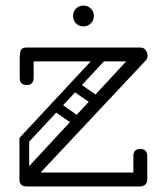

<svg xmlns="http://www.w3.org/2000/svg" viewBox="-20 -671 600 691"><path d="M76 0Q62 0 56 -7Q50 -14 50 -23Q50 -36 59 -45L434 -450H101V-391Q101 -365 76 -365Q51 -365 51 -391V-467Q51 -475 54 -487.5Q57 -500 76 -500H484Q498 -500 504.5 -490.5Q511 -481 511 -471Q511 -460 505 -454L126 -50H460V-109Q460 -135 485 -135Q510 -135 510 -109V-25Q510 -13 502.5 -6.5Q495 0 484 0ZM57 -157Q51 -163 50 -168.5Q49 -174 56 -181L327 -472Q338 -484 351 -473Q364 -461 353 -449L82 -158Q78 -153 71 -152Q64 -151 57 -157ZM68 -184Q85 -184 85 -167V-24Q85 -5 68 -5Q50 -5 50 -23V-166Q50 -184 68 -184ZM176 -270Q162 -281 171 -295Q175 -300 181.5 -302.5Q188 -305 196 -300L273 -246Q287 -235 278 -222Q273 -215 267 -213Q261 -211 253 -217ZM245 -342Q231 -353 240 -367Q244 -372 250.5 -374.5Q257 -377 265 -372L342 -318Q356 -307 347 -294Q342 -287 336 -285Q330 -283 322 -289ZM280 -576Q264 -576 253.5 -587Q243 -598 243 -614Q243 -629 253.5 -640Q264 -651 280 -651Q296 -651 307 -640Q318 -629 318 -614Q318 -598 307 -587Q296 -576 280 -576Z"/></svg>

Font: Agu Display Uzo
Style: Regular
Weight: 400
Designer: Oluwaseun Badejo
Version: Version 1.103